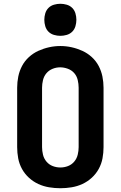

<svg xmlns="http://www.w3.org/2000/svg" viewBox="-20 -990 640 1018"><path d="M300 8Q270 8 240 3Q210 -2 183 -14.5Q156 -27 133.5 -47.5Q111 -68 96.5 -94.5Q82 -121 76.5 -150.5Q71 -180 71 -210V-525Q71 -555 77 -584.5Q83 -614 97 -640.5Q111 -667 133.5 -687.5Q156 -708 183.5 -720.5Q211 -733 240.5 -739.5Q270 -746 300 -746Q330 -746 359.5 -739.5Q389 -733 416.5 -720.5Q444 -708 466.5 -687.5Q489 -667 503 -640.5Q517 -614 523 -584.5Q529 -555 529 -525V-210Q529 -180 523.5 -150.5Q518 -121 503.5 -94.5Q489 -68 466.5 -47.5Q444 -27 417 -14.5Q390 -2 360 3Q330 8 300 8ZM300 -102Q321 -102 340.5 -109.5Q360 -117 373.5 -133Q387 -149 392 -169.5Q397 -190 397 -210V-525Q397 -545 392 -566Q387 -587 373.5 -602.5Q360 -618 339.5 -625.5Q319 -633 299 -633Q278 -633 258.5 -625Q239 -617 226 -601.5Q213 -586 208 -565.5Q203 -545 203 -525V-210Q203 -190 208 -169.5Q213 -149 226.5 -133Q240 -117 259.5 -109.5Q279 -102 300 -102ZM300 -800Q283 -800 266 -805Q249 -810 237 -822Q225 -834 220 -851Q215 -868 215 -885Q215 -902 220 -919Q225 -936 237 -948Q249 -960 266 -965Q283 -970 300 -970Q317 -970 334 -965Q351 -960 363 -948Q375 -936 380 -919Q385 -902 385 -885Q385 -868 380 -851Q375 -834 363 -822Q351 -810 334 -805Q317 -800 300 -800Z"/></svg>

Font: Iosevka Curly XBdEx
Style: Regular
Weight: 800
Width: 7
Monospace: yes
Designer: Belleve Invis
Foundry: Belleve Invis
Version: Version 11.1.0; ttfautohint (v1.8.3)